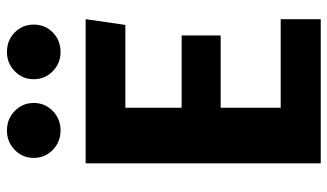

<svg xmlns="http://www.w3.org/2000/svg" viewBox="-220 -746 965 566"><g transform="rotate(-90 263.0 -462.5)"><path d="M473 -576H229V-410H442V-295H229V-118H490V0H65V-693H490ZM243 -846Q243 -813 219.5 -790Q196 -767 162 -767Q128 -767 104.5 -790Q81 -813 81 -846Q81 -879 104.5 -902Q128 -925 162 -925Q196 -925 219.5 -902Q243 -879 243 -846ZM474 -846Q474 -813 451 -790Q428 -767 393 -767Q360 -767 336.5 -790Q313 -813 313 -846Q313 -879 336.5 -902Q360 -925 393 -925Q428 -925 451 -902Q474 -879 474 -846Z"/></g></svg>

Font: Statis Sans
Style: Bold
Weight: 700
Designer: bBox Type GmbH
Foundry: bBox Type GmbH
Version: Version 1.000